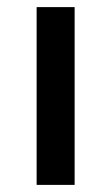

<svg xmlns="http://www.w3.org/2000/svg" viewBox="-20 -520 314 540"><path d="M189.9 -500V0H83V-500Z"/></svg>

Font: Work Sans Medium
Style: Regular
Weight: 500
Designer: Wei Huang
Foundry: Wei Huang
Version: Version 2.012